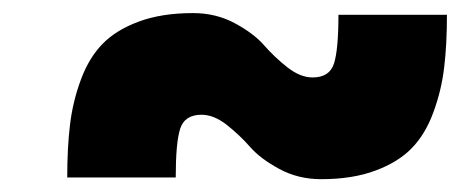

<svg xmlns="http://www.w3.org/2000/svg" viewBox="-20 -606 707 295"><path d="M250 -333.3H83.3Q83.3 -379.6 87.6 -414.7Q91.8 -449.9 104.2 -483.4Q116.5 -516.9 137.4 -538.4Q158.2 -559.9 193.4 -572.9Q228.5 -585.9 276.7 -585.9Q311.8 -585.9 340.8 -570.3Q369.8 -554.7 385.7 -536.5Q401.7 -518.2 421.5 -502.6Q441.4 -487 460.3 -487Q486.3 -487 493.2 -508.5Q500 -529.9 500 -583.3H666.7Q666.7 -537.1 662.4 -502Q658.2 -466.8 645.8 -433.3Q633.5 -399.7 612.6 -378.3Q591.8 -356.8 556.6 -343.8Q521.5 -330.7 473.3 -330.7Q438.2 -330.7 409.2 -346.4Q380.2 -362 364.3 -380.2Q348.3 -398.4 328.5 -414.1Q308.6 -429.7 289.7 -429.7Q263.7 -429.7 256.8 -408.2Q250 -386.7 250 -333.3Z"/></svg>

Font: TypoPRO Monoid
Style: Bold
Weight: 700
Width: 4
Monospace: yes
Designer: Andreas Larsen (@larsenwork)
Version: Version 0.61